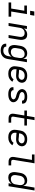

<svg xmlns="http://www.w3.org/2000/svg" viewBox="2201 -2976 998 5440"><g transform="rotate(90 2700.0 -256.0)"><path d="M50 0V-74H222L284 -446H137V-520H380L306 -74H452V0ZM285 -611 305 -729H424L404 -611Z M632 0 718 -520H801L787 -434Q801 -456 820.5 -474.5Q840 -493 863.5 -505.5Q887 -518 912 -523Q937 -528 961 -528Q989 -528 1015.5 -520.5Q1042 -513 1061.5 -495.5Q1081 -478 1092 -453.5Q1103 -429 1107.5 -402Q1112 -375 1110 -347Q1108 -319 1104 -290L1056 0H972L1022 -302Q1025 -321 1026 -340Q1027 -359 1023 -376.5Q1019 -394 1010 -409.5Q1001 -425 987 -435.5Q973 -446 955 -450.5Q937 -455 918 -455Q901 -455 883.5 -451.5Q866 -448 849.5 -440.5Q833 -433 818.5 -420.5Q804 -408 794 -393Q784 -378 778 -361Q772 -344 769 -327L715 0Z M1416 223Q1390 223 1365.5 220.5Q1341 218 1318 210.5Q1295 203 1275 190Q1255 177 1241 158Q1227 139 1221.5 115Q1216 91 1219 66H1302Q1299 87 1309 105Q1319 123 1336 133Q1353 143 1373.5 146Q1394 149 1416 149Q1434 149 1452 146Q1470 143 1487.5 134.5Q1505 126 1519.5 112.5Q1534 99 1544.5 83Q1555 67 1561 49Q1567 31 1570 13L1587 -87Q1572 -65 1552 -46Q1532 -27 1508 -14.5Q1484 -2 1458 3Q1432 8 1407 8Q1379 8 1352 0.5Q1325 -7 1305.5 -24.5Q1286 -42 1274.5 -66Q1263 -90 1258.5 -117Q1254 -144 1255.5 -172.5Q1257 -201 1262 -230L1278 -330Q1283 -355 1290.5 -380.5Q1298 -406 1312 -429Q1326 -452 1346 -471.5Q1366 -491 1390 -504Q1414 -517 1440 -522.5Q1466 -528 1492 -528Q1519 -528 1544.5 -521.5Q1570 -515 1590 -499.5Q1610 -484 1622.5 -461.5Q1635 -439 1641 -414L1658 -520H1742L1652 25Q1647 52 1638 78.5Q1629 105 1612.5 129Q1596 153 1573 172Q1550 191 1524 202.5Q1498 214 1470 218.5Q1442 223 1416 223ZM1450 -65Q1468 -65 1485.5 -68.5Q1503 -72 1520 -79Q1537 -86 1552 -98Q1567 -110 1578 -125.5Q1589 -141 1595 -158.5Q1601 -176 1604 -193Q1608 -218 1612 -243Q1616 -268 1621 -293Q1624 -313 1624.5 -333Q1625 -353 1621.5 -371.5Q1618 -390 1608.5 -406.5Q1599 -423 1584.5 -434Q1570 -445 1551 -450Q1532 -455 1512 -455Q1494 -455 1475.5 -451Q1457 -447 1440 -438.5Q1423 -430 1409 -416.5Q1395 -403 1384.5 -387Q1374 -371 1368.5 -353.5Q1363 -336 1360 -318L1343 -218Q1340 -199 1339.5 -180Q1339 -161 1343 -143Q1347 -125 1356.5 -109.5Q1366 -94 1380.5 -84Q1395 -74 1413 -69.5Q1431 -65 1450 -65Z M2073 8Q2040 8 2008.5 3Q1977 -2 1949.5 -16Q1922 -30 1901 -52.5Q1880 -75 1869 -103.5Q1858 -132 1857 -164.5Q1856 -197 1862 -230L1878 -330Q1883 -357 1892.5 -384.5Q1902 -412 1919.5 -436Q1937 -460 1961 -478.5Q1985 -497 2012 -508.5Q2039 -520 2067 -524Q2095 -528 2123 -528Q2150 -528 2176 -524.5Q2202 -521 2226 -512Q2250 -503 2270.5 -487.5Q2291 -472 2304 -450.5Q2317 -429 2322 -403.5Q2327 -378 2322 -351Q2319 -330 2309.5 -310.5Q2300 -291 2285 -274.5Q2270 -258 2251.5 -245.5Q2233 -233 2212.5 -226Q2192 -219 2171 -216Q2150 -213 2130 -213Q2106 -213 2083 -215Q2060 -217 2037 -218Q2014 -219 1990.5 -220.5Q1967 -222 1945 -226L1943 -218Q1940 -197 1940.5 -176.5Q1941 -156 1947 -138Q1953 -120 1966 -105.5Q1979 -91 1996 -81.5Q2013 -72 2032.5 -69Q2052 -66 2073 -66Q2094 -66 2116 -69.5Q2138 -73 2158.5 -82.5Q2179 -92 2196.5 -107Q2214 -122 2227 -141L2296 -108Q2278 -80 2252.5 -57Q2227 -34 2197.5 -19Q2168 -4 2136 2Q2104 8 2073 8ZM2133 -282Q2150 -282 2168 -286.5Q2186 -291 2201 -301.5Q2216 -312 2227 -328Q2238 -344 2241 -361Q2243 -376 2239.5 -390.5Q2236 -405 2227.5 -416Q2219 -427 2207 -434.5Q2195 -442 2181.5 -446.5Q2168 -451 2153 -453Q2138 -455 2123 -455Q2104 -455 2085 -452Q2066 -449 2048 -441Q2030 -433 2014 -419.5Q1998 -406 1987 -389.5Q1976 -373 1969.5 -354.5Q1963 -336 1960 -318L1957 -299Q1978 -295 2000.5 -294Q2023 -293 2045.5 -292Q2068 -291 2089.5 -286.5Q2111 -282 2133 -282Z M2653 8Q2628 8 2604 6Q2580 4 2557 -2Q2534 -8 2513 -18.5Q2492 -29 2476.5 -46Q2461 -63 2454 -85.5Q2447 -108 2452 -133Q2452 -135 2452 -136.5Q2452 -138 2453 -139H2535Q2535 -138 2535 -137.5Q2535 -137 2535 -137Q2533 -123 2538 -111Q2543 -99 2552.5 -91Q2562 -83 2574.5 -78Q2587 -73 2599.5 -70Q2612 -67 2625.5 -66.5Q2639 -66 2653 -66Q2666 -66 2679.5 -66.5Q2693 -67 2706.5 -69.5Q2720 -72 2733.5 -76Q2747 -80 2759.5 -87Q2772 -94 2781.5 -105.5Q2791 -117 2794 -130Q2796 -147 2789 -161.5Q2782 -176 2770.5 -185.5Q2759 -195 2744 -201Q2729 -207 2714 -211Q2699 -215 2683.5 -219Q2668 -223 2653 -228Q2638 -233 2623.5 -238.5Q2609 -244 2595 -251.5Q2581 -259 2569 -268Q2557 -277 2546 -288Q2535 -299 2526.5 -312Q2518 -325 2512.5 -339.5Q2507 -354 2505.5 -370Q2504 -386 2506 -403Q2510 -424 2522 -444.5Q2534 -465 2552 -480Q2570 -495 2591 -504Q2612 -513 2634 -518.5Q2656 -524 2677.5 -526Q2699 -528 2721 -528Q2745 -528 2768.5 -526Q2792 -524 2814 -517.5Q2836 -511 2856.5 -500.5Q2877 -490 2891.5 -473Q2906 -456 2912 -433.5Q2918 -411 2914 -387Q2914 -386 2913.5 -384Q2913 -382 2913 -381H2830Q2830 -382 2830 -382.5Q2830 -383 2831 -384Q2833 -397 2828.5 -408.5Q2824 -420 2815 -428.5Q2806 -437 2795 -442Q2784 -447 2771.5 -449.5Q2759 -452 2746.5 -453Q2734 -454 2721 -454Q2708 -454 2695 -453.5Q2682 -453 2669 -450.5Q2656 -448 2643.5 -444Q2631 -440 2619 -432.5Q2607 -425 2598.5 -414Q2590 -403 2588 -390Q2585 -374 2592 -359.5Q2599 -345 2611 -335Q2623 -325 2637.5 -319Q2652 -313 2667 -309Q2682 -305 2697.5 -301Q2713 -297 2728 -292Q2743 -287 2757.5 -281.5Q2772 -276 2786 -268.5Q2800 -261 2812 -252Q2824 -243 2835 -232Q2846 -221 2854.5 -208Q2863 -195 2868.5 -180.5Q2874 -166 2876 -150Q2878 -134 2875 -118Q2872 -95 2859 -74.5Q2846 -54 2827 -39.5Q2808 -25 2786 -15.5Q2764 -6 2742 -1Q2720 4 2697.5 6Q2675 8 2653 8Z M3333 0Q3312 0 3292 -3.5Q3272 -7 3255 -16Q3238 -25 3225.5 -40Q3213 -55 3207 -74Q3201 -93 3201 -113.5Q3201 -134 3204 -155L3252 -447H3112V-520H3265L3300 -735H3384L3348 -520H3536V-447H3336L3286 -143Q3284 -130 3284.5 -117Q3285 -104 3291 -93.5Q3297 -83 3308.5 -78.5Q3320 -74 3333 -74H3456V0Z M3873 8Q3840 8 3808.5 3Q3777 -2 3749.5 -16Q3722 -30 3701 -52.5Q3680 -75 3669 -103.5Q3658 -132 3657 -164.5Q3656 -197 3662 -230L3678 -330Q3683 -357 3692.5 -384.5Q3702 -412 3719.5 -436Q3737 -460 3761 -478.5Q3785 -497 3812 -508.5Q3839 -520 3867 -524Q3895 -528 3923 -528Q3950 -528 3976 -524.5Q4002 -521 4026 -512Q4050 -503 4070.5 -487.5Q4091 -472 4104 -450.5Q4117 -429 4122 -403.5Q4127 -378 4122 -351Q4119 -330 4109.5 -310.5Q4100 -291 4085 -274.5Q4070 -258 4051.5 -245.5Q4033 -233 4012.5 -226Q3992 -219 3971 -216Q3950 -213 3930 -213Q3906 -213 3883 -215Q3860 -217 3837 -218Q3814 -219 3790.5 -220.5Q3767 -222 3745 -226L3743 -218Q3740 -197 3740.5 -176.5Q3741 -156 3747 -138Q3753 -120 3766 -105.5Q3779 -91 3796 -81.5Q3813 -72 3832.5 -69Q3852 -66 3873 -66Q3894 -66 3916 -69.5Q3938 -73 3958.5 -82.5Q3979 -92 3996.5 -107Q4014 -122 4027 -141L4096 -108Q4078 -80 4052.5 -57Q4027 -34 3997.5 -19Q3968 -4 3936 2Q3904 8 3873 8ZM3933 -282Q3950 -282 3968 -286.5Q3986 -291 4001 -301.5Q4016 -312 4027 -328Q4038 -344 4041 -361Q4043 -376 4039.5 -390.5Q4036 -405 4027.5 -416Q4019 -427 4007 -434.5Q3995 -442 3981.5 -446.5Q3968 -451 3953 -453Q3938 -455 3923 -455Q3904 -455 3885 -452Q3866 -449 3848 -441Q3830 -433 3814 -419.5Q3798 -406 3787 -389.5Q3776 -373 3769.5 -354.5Q3763 -336 3760 -318L3757 -299Q3778 -295 3800.5 -294Q3823 -293 3845.5 -292Q3868 -291 3889.5 -286.5Q3911 -282 3933 -282Z M4563 0Q4541 0 4520 -3.5Q4499 -7 4481.5 -16.5Q4464 -26 4451 -41.5Q4438 -57 4431.5 -76.5Q4425 -96 4425 -117.5Q4425 -139 4429 -161L4511 -662H4357V-735H4607L4510 -149Q4508 -135 4509 -120.5Q4510 -106 4516.5 -95Q4523 -84 4536 -79Q4549 -74 4563 -74H4667V0Z M5007 8Q4979 8 4952 0.5Q4925 -7 4905.5 -24.5Q4886 -42 4874.5 -66Q4863 -90 4858.5 -117Q4854 -144 4855.5 -172.5Q4857 -201 4862 -230L4878 -330Q4883 -355 4890.5 -380.5Q4898 -406 4912 -429Q4926 -452 4946 -471.5Q4966 -491 4990 -504Q5014 -517 5040 -522.5Q5066 -528 5092 -528Q5119 -528 5144.5 -521.5Q5170 -515 5190 -499.5Q5210 -484 5222.5 -461.5Q5235 -439 5241 -414L5294 -735H5377L5256 0H5172L5187 -87Q5172 -65 5152 -46Q5132 -27 5108 -14.5Q5084 -2 5058 3Q5032 8 5007 8ZM5050 -65Q5068 -65 5085.5 -68.5Q5103 -72 5120 -79Q5137 -86 5152 -98Q5167 -110 5178 -125.5Q5189 -141 5195 -158.5Q5201 -176 5204 -193L5221 -293Q5224 -313 5224.5 -333Q5225 -353 5221.5 -371.5Q5218 -390 5208.5 -406.5Q5199 -423 5184.5 -434Q5170 -445 5151 -450Q5132 -455 5112 -455Q5094 -455 5075.5 -451Q5057 -447 5040 -438.5Q5023 -430 5009 -416.5Q4995 -403 4984.5 -387Q4974 -371 4968.5 -353.5Q4963 -336 4960 -318L4943 -218Q4940 -199 4939.5 -180Q4939 -161 4943 -143Q4947 -125 4956.5 -109.5Q4966 -94 4980.5 -84Q4995 -74 5013 -69.5Q5031 -65 5050 -65Z"/></g></svg>

Font: Iosevka SS04 Extended
Style: Italic
Weight: 400
Width: 7
Italic angle: -9°
Monospace: yes
Designer: Belleve Invis
Foundry: Belleve Invis
Version: Version 19.0.0; ttfautohint (v1.8.4)